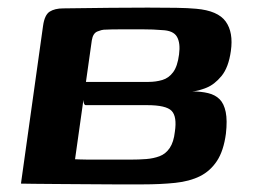

<svg xmlns="http://www.w3.org/2000/svg" viewBox="-20 -482 669 504"><path d="M93 -414Q97 -443 110.5 -451.5Q124 -460 146 -460Q215 -461 270 -461.5Q325 -462 368 -462Q411 -462 442.5 -461.5Q474 -461 495 -459Q552 -454 572.5 -425.5Q593 -397 586 -348Q580 -305 561.5 -282.5Q543 -260 521.5 -251.5Q500 -243 485 -242Q508 -242 526.5 -237.5Q545 -233 556.5 -221.5Q568 -210 572.5 -188Q577 -166 573 -131Q567 -86 549.5 -59.5Q532 -33 505 -19.5Q478 -6 440 -2Q402 2 354 2Q320 2 280.5 2Q241 2 201 1.5Q161 1 126.5 1Q92 1 68 0.5Q44 0 35 0ZM370 -267Q389 -267 406 -272Q423 -277 434.5 -292.5Q446 -308 450 -339Q454 -369 444.5 -385.5Q435 -402 405 -403Q383 -405 354.5 -405Q326 -405 298.5 -405Q271 -405 252 -404Q248 -404 236 -399.5Q224 -395 221 -376L177 -64Q182 -64 189.5 -63.5Q197 -63 211.5 -63Q226 -63 252.5 -63Q279 -63 322 -63Q345 -63 364 -64.5Q383 -66 399 -72Q415 -78 425.5 -93.5Q436 -109 439 -136Q445 -176 430.5 -191Q416 -206 366 -206H205Q201 -206 199.5 -214Q198 -222 199 -233.5Q200 -245 201.5 -254.5Q203 -264 203 -267Z"/></svg>

Font: Genos SemiBold
Style: Italic
Weight: 600
Italic angle: -8°
Version: Version 1.010